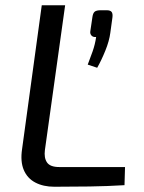

<svg xmlns="http://www.w3.org/2000/svg" viewBox="-20 -710 549 731"><path d="M228 -690 151 -139Q147 -109 159 -91.5Q171 -74 206 -74H456L454 -5Q389 -1 320.5 0Q252 1 187 1Q145 1 114.5 -15Q84 -31 70.5 -63Q57 -95 64 -142L139 -690ZM386 -671Q400 -671 405 -664.5Q410 -658 408 -643L400 -585Q396 -554 381 -517Q366 -480 350 -452L314 -464Q323 -487 332.5 -514Q342 -541 346 -569Q334 -568 328 -575Q322 -582 324 -592L332 -646Q334 -660 340.5 -665.5Q347 -671 364 -671Z"/></svg>

Font: Exo 2
Style: Italic
Weight: 400
Italic angle: -8°
Designer: Natanael Gama
Foundry: Natanael Gama
Version: Version 2.010